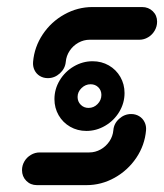

<svg xmlns="http://www.w3.org/2000/svg" viewBox="-20 -539 477 559"><path d="M275.2 -262.6Q275.2 -275.9 266.3 -284.8Q257.4 -293.7 243.7 -293.7Q228.9 -293.7 217.4 -282.6Q205.9 -271.5 205.9 -256.7Q205.9 -243.3 215 -234.1Q224.1 -224.8 237.8 -224.8Q253 -224.8 264.1 -236.1Q275.2 -247.4 275.2 -262.6ZM138.5 -250.4Q138.5 -279.6 153.9 -305.2Q169.3 -330.7 195 -345.7Q220.7 -360.7 249.6 -360.7Q275.6 -360.7 296.9 -348.5Q318.1 -336.3 330.4 -315Q342.6 -293.7 342.6 -268.1Q342.6 -238.9 327.2 -213.3Q311.9 -187.8 286.1 -172.8Q260.4 -157.8 231.5 -157.8Q205.6 -157.8 184.3 -170Q163 -182.2 150.7 -203.5Q138.5 -224.8 138.5 -250.4ZM361.9 -207Q374.8 -207 385.2 -200.7Q395.6 -194.4 400.9 -183.5Q406.3 -172.6 405.2 -159.6Q401.5 -116.3 376.9 -79.6Q352.2 -43 313.7 -21.5Q275.2 0 231.9 0H87.4Q68.9 0 56.5 -12.6Q44.1 -25.2 44.1 -43.7Q44.1 -57.4 51.1 -69.3Q58.1 -81.1 70 -88.1Q81.9 -95.2 95.6 -95.2H240Q257.4 -95.2 273 -103.9Q288.5 -112.6 298.5 -127.4Q308.5 -142.2 310 -159.6Q311.5 -179.3 326.9 -193.1Q342.2 -207 361.9 -207ZM119.3 -311.5Q106.3 -311.5 95.9 -317.8Q85.6 -324.1 80.4 -335Q75.2 -345.9 76.3 -358.9Q80 -402.2 104.4 -438.9Q128.9 -475.6 167.4 -497Q205.9 -518.5 249.3 -518.5H393.7Q412.2 -518.5 424.8 -506.3Q437.4 -494.1 437.4 -475.9Q437.4 -461.9 430.2 -449.6Q423 -437.4 411.1 -430.4Q399.3 -423.3 385.6 -423.3H241.1Q223.7 -423.3 208.1 -414.6Q192.6 -405.9 182.8 -391.1Q173 -376.3 171.5 -358.9Q169.6 -339.3 154.3 -325.4Q138.9 -311.5 119.3 -311.5Z"/></svg>

Font: 26F Galaxy Sans Extra Bold
Style: Italic
Weight: 800
Italic angle: -5°
Designer: C₂₉H₂₅N₃O₅
Version: Version 1.200